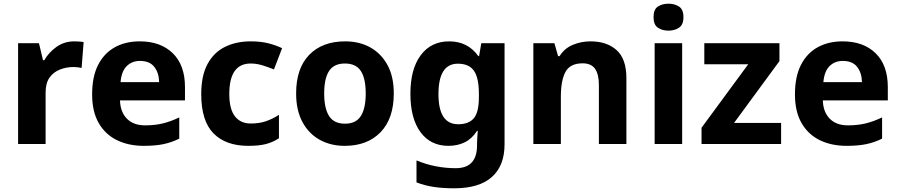

<svg xmlns="http://www.w3.org/2000/svg" viewBox="-20 -780 4872 1040"><path d="M383 -556Q394 -556 409 -555Q424 -554 433 -552L422 -412Q415 -414 401.5 -415.5Q388 -417 378 -417Q340 -417 305 -403.5Q270 -390 248.5 -360Q227 -330 227 -278V0H78V-546H191L213 -454H220Q244 -496 286 -526Q328 -556 383 -556Z M737 -556Q850 -556 916 -491.5Q982 -427 982 -308V-236H630Q632 -173 667.5 -137Q703 -101 766 -101Q819 -101 862 -111.5Q905 -122 951 -144V-29Q911 -9 866.5 0.5Q822 10 759 10Q677 10 614 -20.5Q551 -51 515 -113Q479 -175 479 -269Q479 -365 511.5 -428.5Q544 -492 602 -524Q660 -556 737 -556ZM738 -450Q695 -450 666.5 -422Q638 -394 633 -335H842Q841 -385 816 -417.5Q791 -450 738 -450Z M1325 10Q1203 10 1136.5 -57.5Q1070 -125 1070 -270Q1070 -370 1104 -433Q1138 -496 1198.5 -526Q1259 -556 1338 -556Q1394 -556 1435.5 -545Q1477 -534 1508 -519L1464 -404Q1429 -418 1398.5 -427Q1368 -436 1338 -436Q1222 -436 1222 -271Q1222 -189 1252.5 -150Q1283 -111 1338 -111Q1385 -111 1421 -123.5Q1457 -136 1491 -158V-31Q1457 -9 1419.5 0.5Q1382 10 1325 10Z M2113 -274Q2113 -138 2041.5 -64Q1970 10 1847 10Q1771 10 1711.5 -23Q1652 -56 1618 -119.5Q1584 -183 1584 -274Q1584 -410 1655 -483Q1726 -556 1850 -556Q1927 -556 1986 -523Q2045 -490 2079 -427.5Q2113 -365 2113 -274ZM1736 -274Q1736 -193 1762.5 -151.5Q1789 -110 1849 -110Q1908 -110 1934.5 -151.5Q1961 -193 1961 -274Q1961 -355 1934.5 -395.5Q1908 -436 1848 -436Q1789 -436 1762.5 -395.5Q1736 -355 1736 -274Z M2413 -556Q2514 -556 2571 -476H2575L2587 -546H2713V1Q2713 118 2644 179Q2575 240 2440 240Q2382 240 2332.5 233Q2283 226 2236 208V89Q2337 131 2449 131Q2564 131 2564 7V-4Q2564 -21 2565.5 -39Q2567 -57 2568 -71H2564Q2536 -28 2497 -9Q2458 10 2409 10Q2312 10 2257.5 -64.5Q2203 -139 2203 -272Q2203 -406 2259 -481Q2315 -556 2413 -556ZM2460 -435Q2355 -435 2355 -270Q2355 -107 2462 -107Q2519 -107 2546.5 -139.5Q2574 -172 2574 -253V-271Q2574 -359 2547 -397Q2520 -435 2460 -435Z M3179 -556Q3267 -556 3320 -508.5Q3373 -461 3373 -356V0H3224V-319Q3224 -378 3203 -407.5Q3182 -437 3136 -437Q3068 -437 3043 -390.5Q3018 -344 3018 -257V0H2869V-546H2983L3003 -476H3011Q3037 -518 3082.5 -537Q3128 -556 3179 -556Z M3601 -760Q3634 -760 3658 -744.5Q3682 -729 3682 -687Q3682 -646 3658 -630Q3634 -614 3601 -614Q3567 -614 3543.5 -630Q3520 -646 3520 -687Q3520 -729 3543.5 -744.5Q3567 -760 3601 -760ZM3675 -546V0H3526V-546Z M4211 0H3780V-88L4033 -432H3795V-546H4202V-449L3956 -114H4211Z M4544 -556Q4657 -556 4723 -491.5Q4789 -427 4789 -308V-236H4437Q4439 -173 4474.5 -137Q4510 -101 4573 -101Q4626 -101 4669 -111.5Q4712 -122 4758 -144V-29Q4718 -9 4673.5 0.5Q4629 10 4566 10Q4484 10 4421 -20.5Q4358 -51 4322 -113Q4286 -175 4286 -269Q4286 -365 4318.5 -428.5Q4351 -492 4409 -524Q4467 -556 4544 -556ZM4545 -450Q4502 -450 4473.5 -422Q4445 -394 4440 -335H4649Q4648 -385 4623 -417.5Q4598 -450 4545 -450Z"/></svg>

Font: Noto Sans Hanifi Rohingya
Style: Bold
Weight: 700
Designer: Monotype Design Team and DaltonMaag
Foundry: Google LLC
Version: Version 2.102; ttfautohint (v1.8.4.7-5d5b)